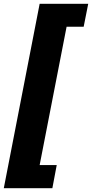

<svg xmlns="http://www.w3.org/2000/svg" viewBox="-82 -770 485 1012"><path d="M127 -750H383L359 -629H269L127 100H217L194 222H-62Z"/></svg>

Font: Teachers ExtraBold
Style: Italic
Weight: 800
Designer: Alfredo Marco Pradil & Chank Diesel
Version: Version 0.009